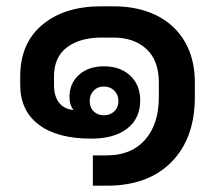

<svg xmlns="http://www.w3.org/2000/svg" viewBox="-20 -527 685 608"><path d="M274 -35H319Q396 -35 439.5 -84.5Q483 -134 483 -220V-266Q483 -335 444 -371.5Q405 -408 339 -408H301Q233 -408 192 -377Q151 -346 151 -285V-258Q151 -223 166.5 -202.5Q182 -182 211 -179L212 -180Q200 -195 200 -220Q200 -263 230 -290Q260 -317 309 -317Q361 -317 392.5 -287.5Q424 -258 424 -209Q424 -152 383 -120Q342 -88 269 -88Q161 -88 102.5 -132.5Q44 -177 44 -258V-285Q44 -390 114 -448.5Q184 -507 300 -507H340Q417 -507 475 -478.5Q533 -450 565 -395.5Q597 -341 597 -266V-220Q597 -89 523 -14Q449 61 319 61H274ZM355 -207Q355 -227 342 -240Q329 -253 309 -253Q289 -253 276.5 -240Q264 -227 264 -207Q264 -187 276.5 -174.5Q289 -162 309 -162Q329 -162 342 -174.5Q355 -187 355 -207Z"/></svg>

Font: Bai Jamjuree SemiBold
Style: Regular
Weight: 600
Version: Version 1.000; ttfautohint (v1.6)